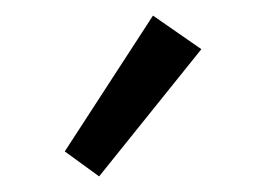

<svg xmlns="http://www.w3.org/2000/svg" viewBox="-20 -802 340 246"><path d="M107 -576 63 -608 176 -782 238 -739Z"/></svg>

Font: Ubuntu Sans
Style: Regular
Weight: 400
Designer: Dalton Maag Ltd
Foundry: Dalton Maag Ltd
Version: Version 1.006; ttfautohint (v1.8.4.7-5d5b)